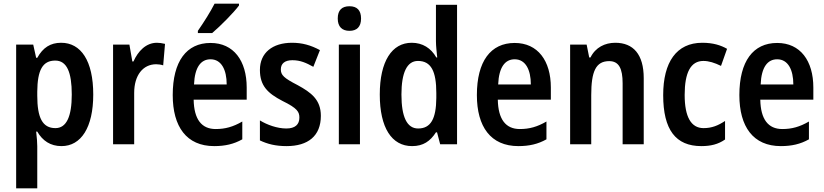

<svg xmlns="http://www.w3.org/2000/svg" viewBox="-20 -786 4488 1046"><path d="M313 -553C255 -553 214 -527 183 -471H177L161 -543H68V240H183V11C183 -8 181 -36 177 -69H183C212 -19 255 10 315 10C422 10 488 -92 488 -271C488 -455 421 -553 313 -553ZM281 -456C344 -456 371 -393 371 -271C371 -151 342 -88 282 -88C211 -88 183 -145 183 -265V-287C184 -404 212 -456 281 -456Z M835 -553C775 -553 732 -507 707 -451H701L685 -543H596V0H711V-280C711 -376 759 -436 831 -436C841 -436 858 -434 869 -430L879 -547C863 -551 847 -553 835 -553Z M1282 -756V-766H1149C1126 -721 1092 -667 1058 -618V-606H1136C1182 -645 1254 -718 1282 -756ZM1127 -552C996 -552 921 -452 921 -268C921 -96 996 10 1147 10C1206 10 1254 -1 1300 -27V-124C1250 -95 1207 -83 1155 -83C1078 -83 1037 -136 1035 -243H1324V-309C1324 -455 1253 -552 1127 -552ZM1127 -463C1186 -463 1215 -406 1215 -326H1037C1041 -421 1075 -463 1127 -463Z M1728 -155C1728 -243 1675 -282 1602 -322C1526 -361 1510 -377 1510 -408C1510 -440 1532 -458 1573 -458C1617 -458 1649 -443 1687 -422L1723 -513C1673 -540 1626 -553 1571 -553C1464 -553 1396 -498 1396 -405C1396 -319 1438 -278 1519 -236C1601 -196 1611 -176 1611 -145C1611 -108 1588 -86 1540 -86C1490 -86 1435 -106 1396 -130V-21C1438 -1 1482 10 1541 10C1658 10 1728 -45 1728 -155Z M1884 -752C1843 -752 1820 -731 1820 -685C1820 -640 1844 -618 1884 -618C1924 -618 1947 -640 1947 -685C1947 -730 1925 -752 1884 -752ZM1941 -543H1826V0H1941Z M2225 10C2286 10 2324 -17 2355 -65H2361L2378 0H2470V-760H2355V-562C2355 -534 2359 -504 2362 -473H2357C2328 -524 2282 -553 2223 -553C2115 -553 2049 -452 2049 -271C2049 -90 2114 10 2225 10ZM2258 -86C2197 -86 2167 -149 2167 -271C2167 -390 2197 -454 2257 -454C2329 -454 2357 -397 2357 -279V-252C2356 -139 2327 -86 2258 -86Z M2784 -552C2653 -552 2578 -452 2578 -268C2578 -96 2653 10 2804 10C2863 10 2911 -1 2957 -27V-124C2907 -95 2864 -83 2812 -83C2735 -83 2694 -136 2692 -243H2981V-309C2981 -455 2910 -552 2784 -552ZM2784 -463C2843 -463 2872 -406 2872 -326H2694C2698 -421 2732 -463 2784 -463Z M3332 -553C3276 -553 3224 -528 3197 -473H3190L3176 -543H3086V0H3201V-268C3201 -397 3226 -453 3299 -453C3352 -453 3372 -412 3372 -332V0H3487V-360C3487 -490 3430 -553 3332 -553Z M3801 10C3852 10 3893 0 3930 -26V-127C3892 -102 3858 -88 3813 -88C3745 -88 3710 -149 3710 -269C3710 -391 3743 -454 3812 -454C3842 -454 3873 -444 3908 -427L3941 -520C3908 -539 3866 -553 3806 -553C3665 -553 3593 -447 3593 -268C3593 -79 3661 10 3801 10Z M4214 -552C4083 -552 4008 -452 4008 -268C4008 -96 4083 10 4234 10C4293 10 4341 -1 4387 -27V-124C4337 -95 4294 -83 4242 -83C4165 -83 4124 -136 4122 -243H4411V-309C4411 -455 4340 -552 4214 -552ZM4214 -463C4273 -463 4302 -406 4302 -326H4124C4128 -421 4162 -463 4214 -463Z"/></svg>

Font: Noto Sans Gurmukhi UI Condensed SemiBold
Style: Regular
Weight: 600
Width: 3
Designer: Jelle Bosma - Monotype Design Team
Foundry: Monotype Imaging Inc.
Version: Version 2.004